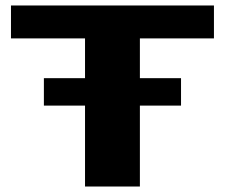

<svg xmlns="http://www.w3.org/2000/svg" viewBox="-20 -680 820 700"><path d="M20 -540V-660H760V-540H490V-395H640V-295H490V0H290V-295H140V-395H290V-540Z"/></svg>

Font: Xolonium
Style: Bold
Weight: 700
Designer: Severin Meyer
Version: Version 4.2